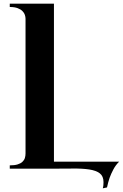

<svg xmlns="http://www.w3.org/2000/svg" viewBox="-20 -919 669 1046"><path d="M33.2 -898.9H273.9V-38.1H628.9Q610.4 -20 597.7 3.9Q585 27.8 577.1 49.8Q568.4 75.7 563 102.1L540 106.9Q542.5 98.1 543.2 89.4Q543.9 80.6 543.9 73.2Q543.9 41 523.7 25.4Q503.4 9.8 465.8 4.2Q428.2 -1.5 374 -0.7Q319.8 0 252 0H33.2V-18.1Q59.1 -18.1 75.7 -23.2Q92.3 -28.3 102.1 -37.4Q111.8 -46.4 115.5 -58.1Q119.1 -69.8 119.1 -83V-816.9Q119.1 -826.7 115.5 -837.9Q111.8 -849.1 102.3 -858.6Q92.8 -868.2 76.2 -874.5Q59.6 -880.9 33.2 -880.9Z"/></svg>

Font: Uncial Antiqua
Style: Regular
Weight: 400
Version: Version 1.000